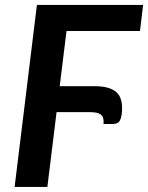

<svg xmlns="http://www.w3.org/2000/svg" viewBox="-20 -742 588 762"><path d="M535.5 -619 548 -722.5H126.5L38 0H168L204.5 -297H335C346 -297 355.2 -296.2 362.5 -294.8C369.8 -293.2 375.8 -290.8 380.2 -287.2C384.8 -283.8 387.8 -278.9 389.5 -272.8C391.2 -266.6 391.7 -259 391 -250H428.5C442.5 -250 452 -255.3 457 -266C462 -276.7 464.5 -292.2 464.5 -312.5C464.5 -326.8 462.6 -339.5 458.8 -350.5C454.9 -361.5 448.6 -370.7 439.8 -378C430.9 -385.3 419.4 -390.8 405.2 -394.5C391.1 -398.2 373.7 -400 353 -400H217L244 -619Z"/></svg>

Font: Lato
Style: Bold Italic
Weight: 700
Italic angle: -7°
Designer: Lukasz Dziedzic
Foundry: tyPoland Lukasz Dziedzic
Version: Version 2.007; 2014-02-27